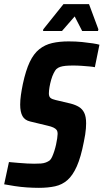

<svg xmlns="http://www.w3.org/2000/svg" viewBox="-34 -895 498 923"><path d="M153 8Q126 8 95.5 6Q65 4 36.5 -0.5Q8 -5 -14 -9L9 -116Q32 -114 54 -112Q76 -110 96 -109Q116 -108 130 -108Q150 -108 163 -109Q176 -110 186.5 -114Q197 -118 205 -124Q211 -129 216.5 -141Q222 -153 227 -168.5Q232 -184 235.5 -200Q239 -216 241 -230Q243 -244 243 -251Q243 -264 238 -270.5Q233 -277 222.5 -282Q212 -287 194 -291L111 -311Q85 -317 74 -337Q63 -357 63 -392Q63 -413 66.5 -438Q70 -463 76 -492Q90 -557 109 -597Q128 -637 155 -658.5Q182 -680 217 -688Q252 -696 296 -696Q331 -696 360.5 -693Q390 -690 412.5 -686.5Q435 -683 444 -680L422 -572Q413 -574 396.5 -575.5Q380 -577 359.5 -578.5Q339 -580 318 -580Q296 -580 281 -578.5Q266 -577 255.5 -573.5Q245 -570 237 -563Q231 -557 224 -543Q217 -529 212 -511.5Q207 -494 204 -476.5Q201 -459 201 -446Q201 -431 208.5 -424.5Q216 -418 234 -414L306 -397Q329 -391 345.5 -381Q362 -371 371 -352.5Q380 -334 380 -302Q380 -291 379 -277.5Q378 -264 375.5 -248Q373 -232 369 -213Q355 -140 335.5 -96Q316 -52 290.5 -29.5Q265 -7 231 0.5Q197 8 153 8ZM173 -746 174 -754 271 -875H394L439 -754L437 -746H361L325 -816L264 -746Z"/></svg>

Font: Saira Condensed
Style: Bold Italic
Weight: 700
Width: 3
Italic angle: -12°
Designer: Hector Gatti with collaboration of the Omnibus-Type team
Foundry: Omnibus-Type
Version: Version 1.101